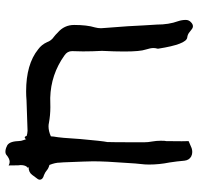

<svg xmlns="http://www.w3.org/2000/svg" viewBox="-32 -714 747 724"><g transform="rotate(-90 342.0 -351.5)"><path d="M605.5 2Q599.1 2 592.3 -3.9L584 -10.3Q575.2 -18.1 563 -19.5Q537.6 -22.5 521 -128.4V-131.3Q523.4 -139.6 523.4 -147Q523.4 -157.7 517.6 -176.3Q510.3 -196.8 510.3 -257.3Q510.3 -292.5 512.7 -340.8Q510.7 -376.5 510.7 -412.6L511.7 -453.6Q511.7 -471.7 495.6 -482.4Q423.8 -533.7 335.4 -536.1L300.3 -535.6Q270.5 -535.6 241.2 -541Q234.9 -542.5 228 -542.5Q210 -542.5 190.4 -533.7L189.5 -522.9Q184.6 -497.6 180.2 -422.4Q172.9 -339.8 168.9 -320.8Q168 -315.4 168 -182.1Q168 -167 170.9 -152.3Q173.8 -135.7 173.8 -119.1Q173.8 -102.1 172.4 -98.6Q171.9 -79.6 171.9 -40Q172.4 -27.3 172.4 -14.2L146 -2.9Q138.7 -0.5 131.3 -0.5Q122.6 -0.5 114.7 -4.4Q100.6 -12.2 98.6 -29.8Q96.2 -58.6 91.8 -86.4Q84 -125 84 -163.6Q84 -179.2 85.9 -193.8Q87.9 -208.5 90.3 -250Q96.2 -326.2 96.2 -375Q96.2 -391.6 92.3 -486.8Q91.3 -493.2 91.3 -499.5Q91.3 -517.1 82.5 -539.1Q69.8 -542.5 62.5 -548.8Q55.2 -555.2 44.4 -559.6Q26.9 -564 26.9 -576.2Q26.9 -581.5 36.6 -592.8L44.9 -604Q54.7 -617.7 74.7 -617.7Q72.3 -619.1 72.3 -620.6Q72.3 -622.1 76.2 -625Q82 -633.3 82 -647.9Q82 -652.3 81.1 -656.7Q80.6 -672.9 80.6 -692.9Q87.9 -689 94.2 -689Q106.4 -689 122.1 -702.6Q127 -705.1 131.3 -705.1Q142.6 -705.1 151.9 -700.2Q170.9 -694.3 172.4 -657.2Q172.4 -646 176.8 -634.8Q178.2 -631.3 179 -628.9Q179.7 -626.5 180.2 -626.5Q180.7 -626.5 180.7 -627.9Q181.6 -631.8 184.6 -631.8L186 -632.3Q189.9 -632.3 191.9 -625Q200.7 -622.1 211.4 -621.6L326.2 -625.5Q343.3 -627 359.9 -627Q462.4 -627 518.6 -581.5Q536.1 -568.8 545.4 -548.3Q551.3 -531.7 565.9 -522Q573.7 -516.1 581.1 -508.3Q610.4 -483.4 610.4 -445.8Q610.4 -397.5 601.1 -367.2Q598.1 -356 598.1 -344.7Q598.1 -337.9 599.1 -330.1Q606.9 -234.4 608.9 -181.2Q609.9 -157.7 611.8 -134.3Q611.8 -88.9 624.5 -54.2Q629.4 -39.6 629.4 -24.9Q629.4 -12.7 619.6 -4.4Q612.8 2 605.5 2Z"/></g></svg>

Font: Kurland
Style: Regular
Weight: 400
Designer: GGBot
Version: 0.22